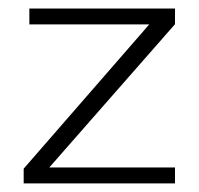

<svg xmlns="http://www.w3.org/2000/svg" viewBox="-20 -426 463 446"><path d="M35 0V-34.2L326.7 -369.3H48.2V-406.2H386.5V-369.8L94.5 -37H386.5V0Z"/></svg>

Font: Darker Grotesque Light
Style: Regular
Weight: 300
Designer: Gabriel Lam
Foundry: TypeRant
Version: Version 1.000;gftools[0.9.28]